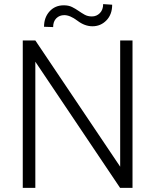

<svg xmlns="http://www.w3.org/2000/svg" viewBox="-20 -906 750 926"><path d="M619.1 0H559.1L150.4 -608.4V0H89.8V-710.9H150.4L559.6 -102.1V-710.9H619.1ZM521 -883.3Q521 -836.4 493.4 -807.9Q465.8 -779.3 425.8 -779.3Q388.7 -779.3 353.3 -806.2Q317.9 -833 290 -833Q267.1 -833 251.7 -817.9Q236.3 -802.7 236.3 -775.4L192.4 -776.9Q192.4 -821.8 219 -851.1Q245.6 -880.4 287.6 -880.4Q311 -880.4 327.6 -872.1Q344.2 -863.8 358.9 -853.5Q373.5 -843.3 388.4 -835Q403.3 -826.7 423.3 -826.7Q445.8 -826.7 461.7 -842.8Q477.5 -858.9 477.5 -886.2Z"/></svg>

Font: SteelSelectRoboto
Style: Regular
Weight: 300
Designer: Google
Version: Version 2.137; 2017